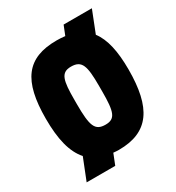

<svg xmlns="http://www.w3.org/2000/svg" viewBox="-180 -794 898 977"><g transform="rotate(-30 269.0 -306.0)"><path d="M270 -631C94 -631 24 -536 24 -313C24 -194 44 -109 92 -55L42 71H210L235 8C245 9 256 10 267 10C444 10 514 -96 514 -320C514 -427 497 -505 458 -556L508 -683H342L320 -628C304 -630 287 -631 270 -631ZM267 -479C331 -479 342 -440 342 -322V-290C342 -171 331 -135 273 -135C211 -135 198 -170 198 -299V-323C198 -438 207 -479 267 -479Z"/></g></svg>

Font: Passion One
Style: Regular
Weight: 400
Designer: Alejandro Lo Celso
Foundry: Fontstage
Version: Version 1.001